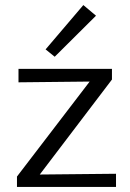

<svg xmlns="http://www.w3.org/2000/svg" viewBox="-20 -738 514 758"><path d="M196 -514 160 -543 309 -718 359 -676ZM438 -52V0H47V-41L334 -416L53 -413V-466H422V-424L137 -49Z"/></svg>

Font: Ysabeau SC
Style: Regular
Weight: 400
Designer: Christian Thalmann (Catharsis Fonts)
Version: Version 0.003